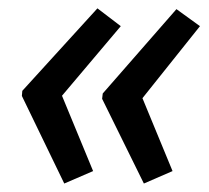

<svg xmlns="http://www.w3.org/2000/svg" viewBox="-20 -494 499 458"><path d="M133.3 -56.2 32.2 -265.1 33.2 -277.3 212.4 -474.1 268.1 -431.6 127.9 -265.6 202.1 -85.9ZM323.2 -56.2 223.6 -258.3 225.1 -271 400.9 -472.2 457 -431.6 319.8 -259.8 391.6 -85.9Z"/></svg>

Font: Open Sans SemiCondensed Medium
Style: Italic
Weight: 500
Width: 4
Italic angle: -12°
Designer: Monotype Design Team
Foundry: Monotype Imaging Inc.
Version: Version 3.000